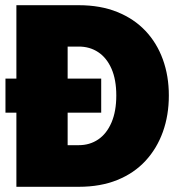

<svg xmlns="http://www.w3.org/2000/svg" viewBox="-20 -718 690 738"><path d="M1 -285V-416H369V-285ZM43 0V-698H283Q366 -698 430.5 -672Q495 -646 539 -599.5Q583 -553 606 -489.5Q629 -426 629 -351Q629 -275 606 -211Q583 -147 539 -99.5Q495 -52 430.5 -26Q366 0 283 0ZM240 -160H283Q325 -160 357.5 -182Q390 -204 408.5 -247Q427 -290 427 -351Q427 -412 408.5 -454Q390 -496 357.5 -517.5Q325 -539 283 -539H240Z"/></svg>

Font: Azeret Mono ExtraBold
Style: Regular
Weight: 800
Designer: Martin Vácha
Foundry: Displaay
Version: Version 1.002